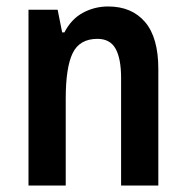

<svg xmlns="http://www.w3.org/2000/svg" viewBox="-20 -573 574 593"><path d="M314 -553Q387 -553 428 -505Q469 -457 469 -360V0H354V-332Q354 -392 337 -422.5Q320 -453 281 -453Q226 -453 204.5 -409Q183 -365 183 -268V0H68V-543H158L172 -473H179Q200 -514 236 -533.5Q272 -553 314 -553Z"/></svg>

Font: Noto Sans Sinhala Condensed SemiBold
Style: Regular
Weight: 600
Width: 3
Designer: Jelle Bosma - Monotype Design Team
Foundry: Monotype Imaging Inc.
Version: Version 2.006; ttfautohint (v1.8.4.7-5d5b)